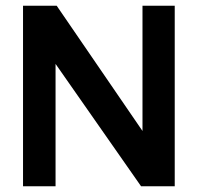

<svg xmlns="http://www.w3.org/2000/svg" viewBox="-20 -647 687 667"><path d="M587 -627V0H470L173 -425V0H60V-627H177L475 -192V-627Z"/></svg>

Font: Blinker SemiBold
Style: Regular
Weight: 600
Designer: Juergen Huber
Foundry: supertype
Version: Version 1.015;PS 1.15;hotconv 1.0.88;makeotf.lib2.5.647800